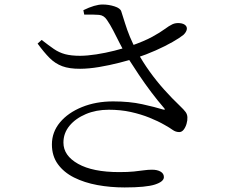

<svg xmlns="http://www.w3.org/2000/svg" viewBox="-20 -787 1040 843"><path d="M527.2 36Q464.9 36 407.5 25.5Q350.2 14.9 305.2 -7.6Q260.2 -30.2 234.1 -66.2Q207.9 -102.2 207.9 -152.9Q207.9 -207 243.3 -249.6Q278.7 -292.1 339.9 -316.9Q401.1 -341.8 476.9 -341.8Q548.4 -341.8 604.8 -329.4Q661.2 -316.9 695.1 -306.4Q709.6 -302.6 700.1 -312.9Q672.6 -344.7 644.7 -381.6Q616.7 -418.6 589.6 -459Q562.5 -499.5 536.3 -540.6Q520 -568.9 505.3 -597.7Q490.7 -626.5 477.1 -653.1Q463.4 -679.7 449.3 -699.8Q436.3 -719.8 414.7 -721.7Q393 -723.5 349.8 -722.9L346 -742.3Q371.4 -754.7 392.6 -761Q413.9 -767.2 430.3 -767.2Q457.6 -767.2 482.9 -759Q508.2 -750.8 512.4 -737.2Q520.7 -711.8 529.2 -684.2Q537.7 -656.6 550.4 -625.4Q563.1 -594.2 583.2 -558.2Q607 -514.7 637.2 -472.7Q667.3 -430.7 701.3 -392.9Q735.3 -355.1 770 -322Q787.8 -305 794.9 -295.2Q802 -285.5 802.8 -272.6Q803.6 -258.9 799.1 -243.5Q794.6 -228.1 786.4 -217.6Q778.2 -207.1 767.1 -207.1Q751.3 -207.1 738 -216.7Q724.7 -226.4 703.5 -238.1Q674.2 -255.1 636.4 -270.3Q598.7 -285.5 554 -295.4Q509.3 -305.2 457.6 -305.2Q402.1 -305.2 356.9 -286.1Q311.7 -266.9 285.1 -234.7Q258.5 -202.4 258.5 -160.9Q258.5 -103.7 322.9 -67.6Q387.2 -31.4 503.6 -31.4Q542.3 -31.4 567.8 -34Q593.2 -36.7 611.8 -39.3Q630.5 -41.9 647.5 -41.9Q670.5 -41.9 685 -33.5Q699.6 -25.1 699.6 -9.4Q699.6 10.4 660.4 23.2Q621.2 36 527.2 36ZM331.9 -485Q284.4 -484.7 253.2 -496.4Q222 -508.1 197.5 -532.7Q173 -557.4 145.1 -595.6L162.9 -611.7Q193.7 -587.7 216.5 -572Q239.2 -556.3 266 -549.1Q292.8 -542 332 -542Q363.1 -542.2 402.9 -548.3Q442.7 -554.4 482.2 -564.4Q521.7 -574.5 551.6 -584.5Q613.4 -606.1 648.5 -625.4Q683.6 -644.7 702.9 -659.1Q722.2 -673.5 737.2 -680.6Q751.6 -687.1 769.6 -685.4Q787.6 -683.7 796.1 -674Q802.9 -665.3 799.3 -654.4Q795.6 -643.4 785.2 -633.7Q769.2 -620.7 737.3 -602.5Q705.4 -584.3 663.9 -565.8Q622.4 -547.3 576.9 -532.3Q546.6 -522.4 503.6 -511.4Q460.6 -500.4 415.5 -492.8Q370.5 -485.2 331.9 -485Z"/></svg>

Font: Noto Serif KR ExtraLight
Style: Regular
Weight: 200
Designer: Ryoko NISHIZUKA 西塚涼子 (kana & ideographs); Frank Grießhammer (Latin, Greek & Cyrillic); Wenlong ZHANG 张文龙 (bopomofo); San
Foundry: Adobe
Version: Version 2.002-H1;hotconv 1.1.0;makeotfexe 2.6.0